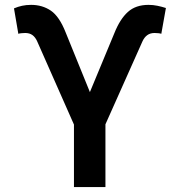

<svg xmlns="http://www.w3.org/2000/svg" viewBox="-20 -757 728 777"><path d="M279.3 0V-252.9L130.4 -589.8Q123 -606.4 111.3 -615Q99.6 -623.5 82 -623.5Q75.2 -623.5 66.2 -622.6Q57.1 -621.6 54.2 -620.1L36.6 -723.1Q52.7 -730 69.3 -733.6Q85.9 -737.3 106 -737.3Q151.4 -737.3 185.8 -713.9Q220.2 -690.4 245.6 -626L343.8 -384.3L442.9 -623Q465.8 -680.2 497.6 -708.7Q529.3 -737.3 581.1 -737.3Q599.6 -737.3 617.2 -733.6Q634.8 -730 651.4 -724.6L632.8 -620.1Q630.4 -621.6 621.1 -622.6Q611.8 -623.5 605.5 -623.5Q587.9 -623.5 575.9 -614.7Q564 -606 556.6 -589.8L406.7 -253.9V0Z"/></svg>

Font: Inter 18pt SemiBold
Style: Regular
Weight: 600
Designer: Rasmus Andersson
Foundry: rsms
Version: Version 4.001;git-66647c0bb